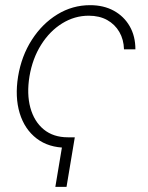

<svg xmlns="http://www.w3.org/2000/svg" viewBox="-20 -564 577 747"><path d="M271 -29.8 238.8 163.1H195.3L227.5 -29.8ZM238.8 10.7Q169.4 10.7 122.6 -25.1Q75.7 -61 56.6 -123.8Q37.6 -186.5 50.3 -266.1Q63.5 -346.2 103.8 -408.9Q144 -471.7 202.9 -507.8Q261.7 -543.9 330.6 -543.9Q383.3 -543.9 422.9 -522.2Q462.4 -500.5 484.6 -461.9Q506.8 -423.3 506.8 -372.1H462.4Q461.4 -410.2 444.3 -439.7Q427.2 -469.2 397 -486.1Q366.7 -502.9 325.2 -502.9Q270 -502.9 221.7 -472.9Q173.3 -442.9 139.9 -389.6Q106.4 -336.4 94.7 -267.1Q83.5 -198.7 98.1 -145Q112.8 -91.3 150.1 -60.5Q187.5 -29.8 244.1 -29.8Z"/></svg>

Font: Inter 20pt ExtraLight
Style: Italic
Weight: 250
Italic angle: -9.3988°
Version: Version 4.001;git-66647c0bb